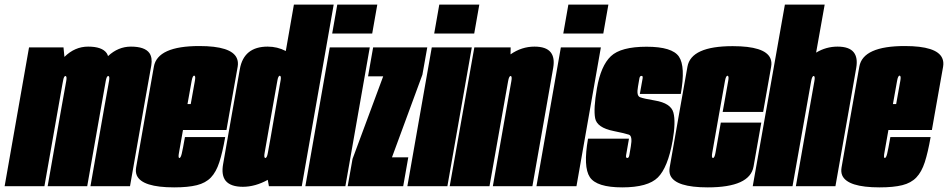

<svg xmlns="http://www.w3.org/2000/svg" viewBox="-65 -805 4098 830"><path d="M-45 0 60.5 -600H209.5L213.5 -559Q258.5 -603.5 316 -603.5Q376 -603.5 396 -575.5Q400 -569.5 402 -562.5Q446 -603.5 501 -603.5Q561 -603.5 581 -575.5Q594.5 -555.5 589 -522Q574.5 -440.5 562 -370.5L497 0H326L385.5 -338.5Q402.5 -434.5 406.5 -455.5Q409.5 -473.5 404.5 -476Q404 -476.5 403 -476.5Q396 -476.5 392.2 -455.2Q388.5 -434 371.5 -338.5L312 0H141L200.5 -338.5Q217.5 -434.5 221.5 -455.5Q224.5 -473.5 219.5 -476Q219 -476.5 218 -476.5Q211 -476.5 207.5 -455.5Q206 -449 204 -437L127 0Z M688 5Q549.5 5 526.5 -46.5Q520 -61.5 523.5 -81.5Q538.5 -168 561.5 -298Q584.5 -428 600.2 -517Q616 -606 797 -606Q935 -606 958.5 -554Q966 -538 962.5 -517Q946.5 -428 924.5 -303Q919 -271 914 -243H726Q711 -160 708.5 -143.5Q705 -124.5 709.5 -122Q710 -122 710.5 -122Q716 -122 720.5 -140Q725 -158 734.5 -212.5H908.5Q897 -146.5 883.2 -104Q869.5 -61.5 846.8 -37.8Q824 -14 786 -4.5Q748 5 688 5ZM745.5 -355H759.5Q774 -435 777.5 -455.5Q781 -475 776 -477.5Q775.5 -478 774.5 -478Q767.5 -478 763.5 -455.5Q760.5 -438 745.5 -355Z M1097.5 0 1092.5 -27.5Q1038 2.5 985 2.5Q932 2.5 910.5 -23.5Q891 -48 899.5 -95.5Q916.5 -193 935.5 -301Q954.5 -409 971.8 -506.2Q989 -603.5 1092 -603.5Q1134 -603.5 1170.5 -584.5L1205.5 -785H1377.5L1239.5 0ZM1105 -211 1132.5 -369.5Q1134 -377 1135 -383.5L1148.5 -460Q1150.5 -475 1146 -477Q1145.5 -477.5 1144.5 -477.5Q1137.5 -477.5 1133.8 -455Q1130 -432.5 1106.5 -301Q1083 -167 1079 -144.5Q1075.5 -125 1080.5 -122.5Q1081 -122 1082 -122Q1089 -122 1093 -144.5Q1096.5 -163 1105 -211Z M1255 0 1360.5 -600H1533.5L1428 0ZM1393 -785H1566L1544 -660H1371Z M1438 0 1459 -118 1591.5 -475H1526L1548 -600H1782L1761 -482L1629.5 -125H1700L1678 0Z M1696 0 1801.5 -600H1974.5L1869 0ZM1834 -785H2007L1985 -660H1812Z M1879 0 1985.5 -600H2142.5L2142 -570Q2190 -603.5 2245.5 -603.5Q2296 -603.5 2315.5 -579Q2334 -556 2326.5 -512Q2310.5 -420.5 2293 -320.5L2236.5 0H2065.5L2121.5 -318.5Q2141.5 -431.5 2145.5 -454Q2149 -473.5 2144 -476Q2143.5 -476.5 2142.5 -476.5Q2135.5 -476.5 2131.5 -454Q2128 -433.5 2119.5 -386.5L2051 0Z M2254 0 2359.5 -600H2532.5L2427 0ZM2392 -785H2565L2543 -660H2370Z M2625 5Q2514 5 2484.8 -39.2Q2455.5 -83.5 2477 -205.5H2654Q2643.5 -146 2641.5 -134Q2640 -125.5 2643.5 -123Q2644.5 -122 2646.5 -122Q2653.5 -122 2655.5 -134Q2657.5 -146 2662 -172Q2670 -217 2653.8 -222.8Q2637.5 -228.5 2588 -238.5Q2515.5 -253 2507.8 -293.8Q2500 -334.5 2515.5 -423.5Q2532.5 -521 2575.8 -562Q2619 -603 2730 -603Q2841 -603 2870 -560.2Q2899 -517.5 2878 -399H2701Q2711 -455 2713 -466Q2714.5 -473.5 2711.5 -476Q2710 -477 2708 -477Q2701 -477 2699 -466Q2697 -455 2693 -431Q2685.5 -391 2701.8 -384.8Q2718 -378.5 2766 -370.5Q2835 -359 2846 -318.5Q2857 -278 2842.5 -195.5Q2822 -81 2779 -38Q2736 5 2625 5Z M2994.5 5Q2856 5 2833 -46.5Q2826.5 -61.5 2830 -81.5Q2845 -168 2868 -298Q2891 -428 2906.8 -516.8Q2922.5 -605.5 3102.5 -605.5Q3241.5 -605.5 3265 -553.5Q3272.5 -537 3268.5 -516Q3252.5 -426 3234 -321H3059Q3079 -432.5 3083 -455Q3086.5 -474.5 3081.5 -477Q3081 -477.5 3080 -477.5Q3073 -477.5 3069 -455Q3065 -432.5 3041 -298Q3018 -167 3014 -144.5Q3010.5 -125 3015.5 -122.5Q3016 -122 3017 -122Q3024 -122 3028 -144.5Q3032 -167 3051 -275H3226Q3208.5 -175 3192.5 -85Q3176.5 5 2994.5 5Z M3189 0 3328 -785H3500L3463 -577.5Q3506 -603.5 3555.5 -603.5Q3606 -603.5 3625.5 -579Q3644 -556 3636.5 -512Q3620.5 -420.5 3603 -320.5L3546.5 0H3375.5L3431.5 -318.5Q3451.5 -431.5 3455.5 -454Q3459 -473.5 3454 -476Q3453.5 -476.5 3452.5 -476.5Q3445.5 -476.5 3441.5 -454Q3439 -440.5 3434.5 -414.5L3361 0Z M3737.5 5Q3599 5 3576 -46.5Q3569.5 -61.5 3573 -81.5Q3588 -168 3611 -298Q3634 -428 3649.8 -517Q3665.5 -606 3846.5 -606Q3984.5 -606 4008 -554Q4015.5 -538 4012 -517Q3996 -428 3974 -303Q3968.5 -271 3963.5 -243H3775.5Q3760.5 -160 3758 -143.5Q3754.5 -124.5 3759 -122Q3759.5 -122 3760 -122Q3765.5 -122 3770 -140Q3774.5 -158 3784 -212.5H3958Q3946.5 -146.5 3932.8 -104Q3919 -61.5 3896.2 -37.8Q3873.5 -14 3835.5 -4.5Q3797.5 5 3737.5 5ZM3795 -355H3809Q3823.5 -435 3827 -455.5Q3830.5 -475 3825.5 -477.5Q3825 -478 3824 -478Q3817 -478 3813 -455.5Q3810 -438 3795 -355Z"/></svg>

Font: Anybody UltraCondensed Black
Style: Italic
Weight: 900
Width: 1
Italic angle: -10°
Designer: Tyler Finck
Foundry: Etcetera Type Company
Version: Version 1.010; ttfautohint (v1.8.3) -l 8 -r 50 -G 200 -x 14 